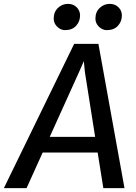

<svg xmlns="http://www.w3.org/2000/svg" viewBox="-61 -974 705 994"><path d="M-41 0 323 -747H448.5L583.5 0H474L444.5 -184.5H160L76.5 0ZM196.5 -265.5H431.5L378.5 -601L373 -657.5L348.5 -601.5ZM276 -818Q253 -818 235 -835.8Q217 -853.5 217 -877.5Q217 -912 239 -933Q261 -954 291 -954Q318 -954 335.8 -936.5Q353.5 -919 353.5 -894Q353.5 -863 333 -840.5Q312.5 -818 276 -818ZM492 -818Q469 -818 451 -835.8Q433 -853.5 433 -877.5Q433 -912 455.2 -933Q477.5 -954 507 -954Q534.5 -954 552.2 -936.5Q570 -919 570 -894Q570 -863 549.5 -840.5Q529 -818 492 -818Z"/></svg>

Font: Koeln Type Sans
Style: Italic
Weight: 400
Italic angle: -7.5°
Designer: Eben Sorkin
Foundry: Eben Sorkin
Version: Version 2.001